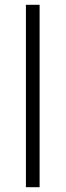

<svg xmlns="http://www.w3.org/2000/svg" viewBox="-20 -780 273 800"><path d="M145 0V-760H88V0Z"/></svg>

Font: Noto Sans Gurmukhi Light
Style: Regular
Weight: 300
Designer: Jelle Bosma - Monotype Design Team
Foundry: Monotype Imaging Inc.
Version: Version 2.004